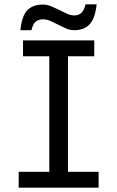

<svg xmlns="http://www.w3.org/2000/svg" viewBox="-20 -880 540 884"><path d="M414 -694V-621H293V-89H434V-16H66V-89H207V-621H86V-694ZM125 -741H74Q80 -806 105.5 -832.5Q131 -859 177 -859Q197 -859 216 -851Q235 -843 253 -834Q271 -825 288 -817Q305 -809 322 -809Q342 -809 354.5 -820.5Q367 -832 374 -860H425Q418 -795 392.5 -768Q367 -741 322 -741Q302 -741 284 -749Q266 -757 248.5 -766Q231 -775 213.5 -783Q196 -791 177 -791Q157 -791 144 -780Q131 -769 125 -741Z"/></svg>

Font: D2Coding ligature
Style: Regular
Weight: 400
Monospace: yes
Designer: Yong-Rak Park; Jeong-Hwan Yoon; Sang-Min Lee;
Foundry: NHN Corporation
Version: Version 1.3.2; Build 20180524